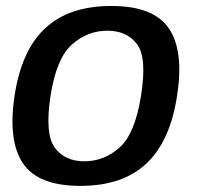

<svg xmlns="http://www.w3.org/2000/svg" viewBox="-20 -619 661 644"><path d="M249.5 4.5Q391 4.5 471 -70.5Q551 -145.5 574 -298.5Q597.5 -449 546.2 -524Q495 -599 353.5 -599Q212 -599 132 -524.8Q52 -450.5 29 -298.5Q6 -147 57 -71.2Q108 4.5 249.5 4.5ZM263 -78Q197 -78 163.5 -124Q130 -170 149.5 -298Q169.5 -424.5 221.8 -470.2Q274 -516 340 -516Q406 -516 439.8 -470.5Q473.5 -425 453 -298Q433 -170.5 381 -124.2Q329 -78 263 -78Z"/></svg>

Font: Anybody UltraCondensed Thin Medium
Style: Italic
Weight: 500
Italic angle: -10°
Version: Version 1.111